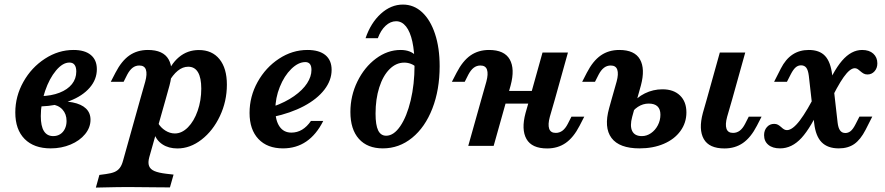

<svg xmlns="http://www.w3.org/2000/svg" viewBox="-20 -651 3951 857"><path d="M48.3 -149.1Q48.3 -221.4 84.4 -285.7Q120.4 -349.9 180.5 -388.9Q240.6 -428 308.1 -428Q358.3 -428 385.3 -405.7Q412.3 -383.4 412.3 -342.2Q412.3 -296.3 380.3 -259.5Q348.4 -222.6 291.3 -200.6Q234.2 -178.6 160.2 -175.8L161 -221.8Q209.4 -223 245.5 -237.1Q281.7 -251.2 301.1 -275.5Q320.5 -299.9 320.5 -331.6Q320.5 -351.5 312.8 -361.6Q305.2 -371.8 289.9 -371.8Q259.8 -371.8 230.1 -336.3Q200.4 -300.9 181.3 -245Q162.1 -189.1 162.1 -132.8Q162.1 -88.1 176.1 -65.8Q190.1 -43.5 217.7 -43.5Q235.1 -43.5 248.6 -52Q262 -60.4 269.5 -75.9Q277.1 -91.3 277.1 -110.9Q277.1 -142.1 258.7 -162.2Q240.4 -182.3 206.2 -186.2L209.6 -197Q265.1 -201.6 304.2 -193.9Q343.4 -186.1 363.7 -166.6Q384 -147.1 384 -116.6Q384 -81.9 359.9 -52.4Q335.9 -23 295.2 -5.9Q254.4 11.3 206.4 11.3Q131.6 11.3 89.9 -30.7Q48.3 -72.7 48.3 -149.1Z M602 -358.6Q585 -358.6 572 -348.6Q558.9 -338.6 548 -318.1L531.8 -286H474.5L495.3 -326.3Q522.6 -379.3 557.7 -403.7Q592.9 -428 640.2 -428Q708.7 -428 732.6 -385.8Q756.5 -343.6 736.6 -269.7L719.5 -208.2H606L628.3 -286.7Q637.6 -320.9 631.3 -339.8Q625 -358.6 602 -358.6ZM445.8 185.5 407.9 186.3 423.6 129.8 452.9 125.9Q476.7 122.7 491.2 116.6Q505.6 110.4 514.6 98.6Q523.6 86.9 529.1 66.5L606 -208.2H719.5L646.3 50.7Q639.7 74.8 645.3 89.7Q650.9 104.7 669.5 112.6Q688 120.5 722.3 124.6L754.7 128.3L738.5 185.5Q712.2 185.5 685 185.1Q626.9 183.9 554.5 183.9H552.6H552.5Q507.9 183.9 445.8 185.5ZM992.7 -273.1Q992.7 -198.7 961.6 -133Q930.6 -67.3 879.7 -27.9Q828.9 11.6 772 11.6Q733 11.6 705.6 -6.3Q678.1 -24.2 667.9 -56.1L684.8 -102.9Q697.3 -81.2 717.9 -68.3Q738.4 -55.3 760.5 -55.3Q791.7 -55.3 818.9 -82.7Q846 -110 862.2 -156.3Q878.4 -202.6 878.4 -255.3Q878.4 -303.9 863.7 -328.5Q849.1 -353.2 820.2 -353.2Q795.6 -353.2 773.5 -335.2Q751.3 -317.3 731.4 -281.6L719.1 -303.3Q740.3 -363.7 778.5 -395.7Q816.6 -427.7 867.7 -427.7Q926.7 -427.7 959.7 -386.9Q992.7 -346.1 992.7 -273.1Z M1093.9 -147Q1093.9 -220.3 1129.8 -285.1Q1165.8 -349.9 1225.3 -388.9Q1284.8 -428 1352.3 -428Q1404.6 -428 1432.4 -405.1Q1460.2 -382.1 1460.2 -339.2Q1460.2 -292.6 1427.9 -250.7Q1395.6 -208.8 1336.4 -177.3Q1277.1 -145.9 1197.8 -129L1198.7 -175Q1254.2 -194.8 1292.6 -221.9Q1331 -248.9 1350.6 -279.1Q1370.2 -309.2 1370.2 -338.8Q1370.2 -357.2 1363 -365.6Q1355.9 -373.9 1342.9 -373.9Q1311.5 -373.9 1280.1 -343.2Q1248.7 -312.5 1228.9 -263Q1209 -213.6 1209 -161.8Q1209 -113.4 1227.7 -86.3Q1246.3 -59.1 1280.6 -59.1Q1306.5 -59.1 1328.4 -72.2Q1350.2 -85.3 1368 -111.3H1422.9Q1392 -49.9 1347 -19.3Q1302.1 11.3 1243.1 11.3Q1173 11.3 1133.5 -30.6Q1093.9 -72.6 1093.9 -147Z M1544 -151.2Q1544 -223.3 1575.2 -287.1Q1606.4 -351 1658 -389.5Q1709.7 -428 1767.9 -428Q1790.1 -428 1807 -421.7Q1823.9 -415.5 1835.9 -403V-352.2Q1828 -360.7 1813.9 -366.1Q1799.8 -371.5 1784.3 -371.5Q1748 -371.5 1718.7 -342.2Q1689.4 -312.9 1672.8 -260.7Q1656.3 -208.6 1656.3 -143.9Q1656.3 -92.8 1667.9 -69Q1679.6 -45.2 1703.7 -45.2Q1737.5 -45.2 1766.7 -88Q1795.9 -130.8 1813.1 -202.9Q1830.3 -275.1 1830.3 -358.7Q1830.3 -420.8 1820.6 -465.1Q1810.9 -509.4 1792.4 -532.8Q1773.8 -556.2 1748 -556.2Q1723 -556.2 1701.2 -536.1Q1679.5 -516 1666.5 -480.6H1611.7Q1634.9 -548.9 1680 -589.8Q1725.1 -630.6 1778.4 -630.6Q1827.3 -630.6 1864.3 -596.2Q1901.3 -561.7 1921.8 -499.6Q1942.4 -437.5 1942.4 -355.6Q1942.4 -250.3 1909.9 -166.7Q1877.4 -83 1819.5 -35.9Q1761.6 11.3 1688.8 11.3Q1619.9 11.3 1581.9 -31.2Q1544 -73.7 1544 -151.2Z M2124.5 -358.6Q2107.6 -358.6 2094.5 -348.6Q2081.5 -338.6 2070.6 -318.1L2054.4 -286H1997.1L2017.9 -326.3Q2045.2 -379.3 2080.3 -403.7Q2115.5 -428 2162.8 -428Q2231.3 -428 2255.2 -385.8Q2279.1 -343.6 2259.2 -269.7L2242 -208.2H2128.6L2150.9 -286.7Q2160.1 -320.9 2153.8 -339.8Q2147.6 -358.6 2124.5 -358.6ZM2128.6 -208.2H2242L2183.5 0H2070.1ZM2213.3 -245.2H2401.3L2385.2 -188.7H2197.1ZM2401.5 -416.4H2515L2456.9 -208.2H2343.4ZM2460.5 -57.8Q2477.4 -57.8 2490.7 -67.8Q2503.9 -77.8 2514.4 -98.3L2530.7 -130.3H2587.9L2567.2 -90Q2539.9 -37 2504.7 -12.7Q2469.6 11.6 2422.2 11.6Q2353.8 11.6 2329.9 -30.6Q2306 -72.8 2325.8 -146.7L2343.4 -208.2H2456.9L2434.2 -129.7Q2424.9 -95.5 2431.2 -76.6Q2437.5 -57.8 2460.5 -57.8Z M2706 -358.6Q2689.1 -358.6 2676 -348.6Q2662.9 -338.6 2652.1 -318.1L2635.8 -286H2578.6L2599.3 -326.3Q2626.6 -379.3 2661.8 -403.7Q2696.9 -428 2744.3 -428Q2812.7 -428 2836.6 -385.8Q2860.5 -343.6 2840.7 -269.7L2823.5 -208.2H2710L2732.3 -286.7Q2741.6 -320.9 2735.3 -339.8Q2729 -358.6 2706 -358.6ZM2699 -168.6 2710 -208.2H2823.5L2801.8 -129.6Q2790.7 -89 2801.8 -66.3Q2812.9 -43.5 2845 -43.5Q2866.8 -43.5 2885.8 -56.7Q2904.8 -69.8 2916.3 -91.8Q2927.8 -113.8 2927.8 -139.2Q2927.8 -163.8 2914.7 -176.2Q2901.6 -188.7 2875.4 -188.7Q2849.8 -188.7 2827.2 -174Q2804.6 -159.2 2792.4 -134.7L2798.9 -183.9Q2821.1 -215.8 2858.2 -234.1Q2895.3 -252.4 2936.9 -252.4Q2986.7 -252.4 3015.2 -224.8Q3043.8 -197.2 3043.8 -149.3Q3043.8 -102.9 3017.1 -66.2Q2990.5 -29.5 2942.9 -9.1Q2895.3 11.3 2834.7 11.3Q2744.2 11.3 2709.4 -35.3Q2674.7 -81.8 2699 -168.6ZM3192.9 -416.4H3306.4L3248.3 -208.2H3134.8ZM3251.9 -57.8Q3268.8 -57.8 3282.1 -67.8Q3295.3 -77.8 3305.8 -98.3L3322.1 -130.3H3379.3L3358.6 -90Q3331.3 -37 3296.1 -12.7Q3261 11.6 3213.6 11.6Q3145.2 11.6 3121.3 -30.6Q3097.4 -72.8 3117.2 -146.7L3134.8 -208.2H3248.3L3225.6 -129.7Q3216.3 -95.5 3222.6 -76.6Q3228.9 -57.8 3251.9 -57.8Z M3614.2 -100.7 3590.2 -312.6Q3586.9 -338.5 3578.7 -348.9Q3570.4 -359.4 3555.5 -359.4Q3541.8 -359.4 3531.3 -350.1Q3520.8 -340.9 3510.3 -320.7L3492.6 -286H3435.3L3465.2 -344.9Q3486.5 -386.8 3517.5 -407.4Q3548.4 -428 3590.1 -428Q3637.7 -428 3662.7 -401.4Q3687.7 -374.8 3694.6 -316L3718.7 -104Q3721.4 -80.3 3729.7 -68.8Q3738 -57.3 3753.3 -57.3Q3766.2 -57.3 3776.9 -65.9Q3787.6 -74.6 3798.5 -96L3816.2 -130.6H3873.5L3843.7 -71.8Q3821 -27.7 3793.1 -8.2Q3765.1 11.3 3723.9 11.3Q3674.6 11.3 3647.6 -15.9Q3620.7 -43.1 3614.2 -100.7ZM3390.5 -47.9Q3390.5 -69.4 3403.2 -83.8Q3415.8 -98.1 3435.4 -98.1Q3445.3 -98.1 3452.4 -94.2Q3459.5 -90.3 3467.7 -82.9Q3474.2 -76.7 3480.1 -73.4Q3486 -70.2 3492.6 -70.2Q3517.1 -70.2 3549.8 -112.9Q3582.4 -155.6 3627.2 -244.4L3649 -190.3Q3600.5 -82.2 3557.7 -35.5Q3514.8 11.3 3461.8 11.3Q3428.4 11.3 3409.5 -4.6Q3390.5 -20.4 3390.5 -47.9ZM3828.2 -428Q3859.9 -428 3878 -411.5Q3896.1 -395 3896.1 -368.2Q3896.1 -346.8 3883.4 -332.7Q3870.8 -318.6 3852 -318.6Q3842.2 -318.6 3835.1 -322.5Q3827.9 -326.4 3818.9 -334.2Q3811.9 -340.4 3806.7 -343.5Q3801.4 -346.5 3795.3 -346.5Q3774 -346.5 3745.8 -306.9Q3717.6 -267.2 3678.4 -184.4L3654.2 -226.4Q3696.9 -331.8 3738.3 -379.9Q3779.7 -428 3828.2 -428Z"/></svg>

Font: Playfair Micro SmCond SmLight
Style: Italic
Weight: 360
Width: 4
Italic angle: -15.6°
Designer: Claus Eggers Sørensen
Foundry: Claus Eggers Sørensen
Version: Version 2.203;Glyphs 3.3 (3326)